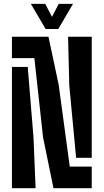

<svg xmlns="http://www.w3.org/2000/svg" viewBox="-20 -994 548 1014"><path d="M262.5 0 207.5 -268 161.5 -687H43V-800H236L290 -545.5L348.5 -114H464.5V0ZM43 0V-640.5H126.5L157 -267L168 0ZM382 -160.5 346 -541.5 339.5 -800H464.5V-160.5ZM221 -841 143 -973.5H219L254.5 -905L290 -973.5H365.5L288 -841Z"/></svg>

Font: Big Shoulders Stencil Display Thin ExtraBold
Style: Regular
Weight: 800
Version: Version 2.001